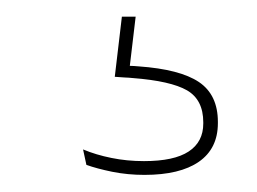

<svg xmlns="http://www.w3.org/2000/svg" viewBox="-20 -21 308 230"><path d="M126 -1H142.5L134.5 66.5L123.5 57Q126.5 57.5 133.8 57.8Q141 58 146 58.5Q195.5 62 218.2 77.2Q241 92.5 241 125V126.5Q241 157 218.2 172.8Q195.5 188.5 153 188.5Q133 188.5 114.5 184.8Q96 181 83.5 176.5L79.5 158Q95 164.5 113.5 168.2Q132 172 152.5 172Q188.5 172 206 160.5Q223.5 149 223.5 127V125.5Q223.5 98.5 204 87.2Q184.5 76 139 72.5Q134.5 72 129 71.8Q123.5 71.5 117.5 71Z"/></svg>

Font: Anek Kannada Thin
Style: Regular
Weight: 250
Version: Version 1.003